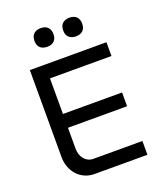

<svg xmlns="http://www.w3.org/2000/svg" viewBox="-156 -972 913 1074"><g transform="rotate(-20 300.0 -435.0)"><path d="M78 -670V-153C78 -65 138 0 219 0H534V-82H242C199 -82 168 -119 168 -169V-294H520V-376H168V-588H534V-670ZM158 -813C158 -780 178 -759 215 -759C251 -759 271 -780 271 -813V-815C271 -849 251 -870 215 -870C178 -870 158 -849 158 -815ZM329 -813C329 -780 349 -759 386 -759C422 -759 442 -780 442 -813V-815C442 -849 422 -870 386 -870C349 -870 329 -849 329 -815Z"/></g></svg>

Font: LT Wave Mono
Style: Regular
Weight: 400
Designer: Daniel Lyons
Version: Version 2.5 (Glyphs App)